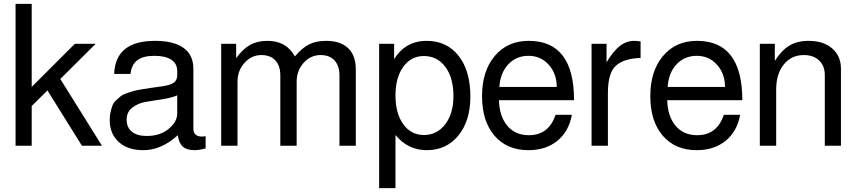

<svg xmlns="http://www.w3.org/2000/svg" viewBox="-20 -749 4403 987"><path d="M143 -729V-302L365 -524H472L290 -343L504 0H401L224 -284L143 -204V0H60V-729Z M567 -369Q573 -539 777 -539Q874 -539 924 -502.5Q974 -466 974 -396V-88Q974 -47 1019 -47Q1028 -47 1037 -49V14Q1002 23 980 23Q940 23 919.5 4.5Q899 -14 894 -54Q810 23 716 23Q637 23 590.5 -19Q544 -61 544 -132Q544 -155 548.5 -174Q553 -193 558.5 -207.5Q564 -222 578 -234.5Q592 -247 601.5 -255Q611 -263 633.5 -270.5Q656 -278 668 -281.5Q680 -285 710 -290Q740 -295 754 -297Q768 -299 804 -304Q853 -310 872 -323Q891 -336 891 -362V-384Q891 -422 860.5 -442Q830 -462 774 -462Q716 -462 686 -439.5Q656 -417 651 -369ZM734 -50Q803 -50 847 -86.5Q891 -123 891 -165V-259Q866 -247 815.5 -239Q765 -231 728 -225Q691 -219 661 -196.5Q631 -174 631 -134Q631 -94 658 -72Q685 -50 734 -50Z M1117 -524H1194V-450Q1228 -497 1265.5 -518Q1303 -539 1355 -539Q1452 -539 1496 -459Q1533 -503 1569 -521Q1605 -539 1657 -539Q1730 -539 1769.5 -501.5Q1809 -464 1809 -393V0H1725V-361Q1725 -411 1699.5 -438.5Q1674 -466 1628 -466Q1577 -466 1541 -426Q1505 -386 1505 -329V0H1421V-361Q1421 -411 1395.5 -438.5Q1370 -466 1324 -466Q1273 -466 1237 -426Q1201 -386 1201 -329V0H1117Z M1929 218V-524H2006V-445Q2065 -539 2173 -539Q2277 -539 2337.5 -462Q2398 -385 2398 -253Q2398 -128 2336.5 -52.5Q2275 23 2174 23Q2077 23 2013 -55V218ZM2159 -461Q2093 -461 2053 -405.5Q2013 -350 2013 -258Q2013 -166 2053 -110.5Q2093 -55 2159 -55Q2227 -55 2269 -110.5Q2311 -166 2311 -255Q2311 -349 2269.5 -405Q2228 -461 2159 -461Z M2931 -234H2545Q2547 -152 2587.5 -103Q2628 -54 2699 -54Q2801 -54 2836 -159H2920Q2904 -73 2845 -25Q2786 23 2696 23Q2586 23 2522 -51.5Q2458 -126 2458 -255Q2458 -384 2523.5 -461.5Q2589 -539 2698 -539Q2931 -539 2931 -234ZM2547 -302H2842Q2842 -370 2801 -416Q2760 -462 2697 -462Q2634 -462 2593 -418.5Q2552 -375 2547 -302Z M3273 -451Q3189 -449 3147 -412Q3105 -375 3105 -272V0H3021V-524H3098V-429Q3134 -488 3167.5 -513.5Q3201 -539 3241 -539Q3252 -539 3273 -536Z M3796 -234H3410Q3412 -152 3452.5 -103Q3493 -54 3564 -54Q3666 -54 3701 -159H3785Q3769 -73 3710 -25Q3651 23 3561 23Q3451 23 3387 -51.5Q3323 -126 3323 -255Q3323 -384 3388.5 -461.5Q3454 -539 3563 -539Q3796 -539 3796 -234ZM3412 -302H3707Q3707 -370 3666 -416Q3625 -462 3562 -462Q3499 -462 3458 -418.5Q3417 -375 3412 -302Z M3886 -524H3963V-436Q3998 -491 4038.5 -515Q4079 -539 4137 -539Q4213 -539 4258 -500Q4303 -461 4303 -396V0H4220V-363Q4220 -410 4191 -438Q4162 -466 4112 -466Q4048 -466 4009 -417.5Q3970 -369 3970 -289V0H3886Z"/></svg>

Font: ColatingCofangSans
Style: Regular
Weight: 400
Foundry: GNU
Version: Version 412.227;June 27, 2022;FontCreator 11.0.0.2412 32-bit